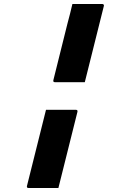

<svg xmlns="http://www.w3.org/2000/svg" viewBox="-20 -780 640 960"><path d="M342 -760H491Q497 -760 498 -757Q501 -754 499 -749L404 -369H255Q244 -369 247 -380L317 -661Q324 -686 330 -710.5Q336 -735 342 -760ZM210 -231H359Q370 -231 367 -220L272 160H123Q112 160 115 149Z"/></svg>

Font: Recursive Mn Lnr St XBd
Style: Italic
Weight: 800
Italic angle: -15°
Monospace: yes
Version: Version 1.079;hotconv 1.0.112;makeotfexe 2.5.65598; ttfautoh